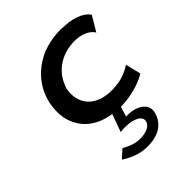

<svg xmlns="http://www.w3.org/2000/svg" viewBox="-203 -604 962 962"><g transform="rotate(-45 278.5 -123.0)"><path d="M198 -242C199 -254 203 -265 209 -277C231 -333 286 -381 362 -392C432 -402 483 -382 504 -347L551 -426C537 -450 493 -480 413 -483H411C396 -485 382 -485 367 -484C329 -482 293 -474 258 -461C168 -423 99 -345 86 -241C82 -207 83 -177 91 -148C111 -76 167 -21 260 -4L272 -2L238 92C248 91 262 89 279 90C331 91 376 112 365 146C357 174 319 185 282 185C239 185 204 164 187 155L144 194C168 209 218 239 280 239C376 239 418 193 429 137C438 87 383 56 326 56H312L328 3H339C427 -1 488 -29 515 -46L495 -128L492 -126C469 -111 433 -93 386 -89C262 -75 185 -139 198 -242Z"/></g></svg>

Font: Bluebird
Style: LiExtObl
Weight: 300
Designer: Jasper
Foundry: Cannot Into Space Fonts
Version: Version 0.98